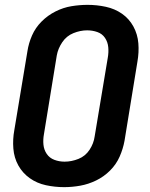

<svg xmlns="http://www.w3.org/2000/svg" viewBox="-20 -763 616 791"><path d="M244 8Q277 8 310.5 2Q344 -4 376 -19.5Q408 -35 433.5 -60.5Q459 -86 473 -118Q487 -150 493 -183L546 -508Q553 -547 550 -584.5Q547 -622 529.5 -654Q512 -686 482.5 -706.5Q453 -727 416 -735Q379 -743 341 -743Q308 -743 274.5 -737.5Q241 -732 209 -716Q177 -700 151.5 -674.5Q126 -649 112 -617Q98 -585 93 -552L39 -227Q32 -189 35 -151Q38 -113 55.5 -81.5Q73 -50 102.5 -29Q132 -8 169 0Q206 8 244 8ZM246 -97Q224 -97 204 -104.5Q184 -112 172.5 -129Q161 -146 159 -167Q157 -188 161 -210L214 -535Q219 -563 236.5 -589Q254 -615 282.5 -626.5Q311 -638 339 -638Q361 -638 381 -631Q401 -624 412.5 -607Q424 -590 426 -568.5Q428 -547 424 -525L370 -201Q366 -172 349 -146Q332 -120 303.5 -108.5Q275 -97 246 -97Z"/></svg>

Font: Iosevka Sparkle Oblique
Style: Bold
Weight: 700
Italic angle: -9°
Designer: Belleve Invis
Foundry: Belleve Invis
Version: Version 4.5.0; ttfautohint (v1.8.3)